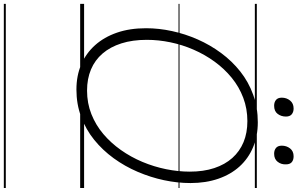

<svg xmlns="http://www.w3.org/2000/svg" viewBox="-288 -836 1513 976"><g transform="rotate(90 468.0 -348.5)"><path d="M436 19Q365 19 308 -5.5Q251 -30 210 -76Q169 -122 146.5 -187Q124 -252 124 -335Q124 -400 138.5 -467Q153 -534 181 -597.5Q209 -661 250 -716.5Q291 -772 344 -814Q397 -856 462 -879.5Q527 -903 602 -903Q672 -903 729 -879Q786 -855 826.5 -810.5Q867 -766 889 -702.5Q911 -639 911 -561Q911 -494 896.5 -426Q882 -358 854 -292.5Q826 -227 785 -170.5Q744 -114 691.5 -71.5Q639 -29 574.5 -5Q510 19 436 19ZM441 -35Q505 -35 560.5 -57Q616 -79 661.5 -117.5Q707 -156 743 -207Q779 -258 803.5 -316.5Q828 -375 840.5 -436.5Q853 -498 853 -557Q853 -627 835 -681.5Q817 -736 783.5 -773.5Q750 -811 703 -830.5Q656 -850 596 -850Q533 -850 477.5 -829Q422 -808 376 -770.5Q330 -733 294 -683.5Q258 -634 233 -576.5Q208 -519 195.5 -458.5Q183 -398 183 -339Q183 -266 201 -209.5Q219 -153 252.5 -114Q286 -75 333.5 -55Q381 -35 441 -35ZM518 -986Q500 -986 488.5 -995.5Q477 -1005 477 -1025Q477 -1049 491.5 -1067Q506 -1085 532 -1085Q550 -1085 561.5 -1075.5Q573 -1066 573 -1046Q573 -1022 559.5 -1004Q546 -986 518 -986ZM762 -986Q744 -986 732.5 -995.5Q721 -1005 721 -1025Q721 -1049 735 -1067Q749 -1085 775 -1085Q794 -1085 805 -1075.5Q816 -1066 816 -1046Q817 -1022 803 -1004Q789 -986 762 -986ZM0 378H936V388H0ZM0 -20H936V0H0ZM0 -505H936V-500H0ZM0 -898H936V-888H0Z"/></g></svg>

Font: Playwrite DE SAS Guides
Style: Regular
Weight: 400
Designer: Veronika Burian, José Scaglione
Foundry: TypeTogether
Version: Version 1.003